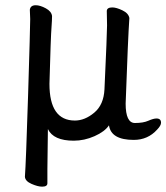

<svg xmlns="http://www.w3.org/2000/svg" viewBox="-20 -510 629 726"><path d="M139.2 195.8Q123 195.8 99.1 185.3Q75.2 174.8 74.2 158.2Q78.1 107.9 86.2 -150.1Q94.2 -408.2 94.2 -438L92.8 -473.1Q95.2 -490.2 115.2 -490.2Q131.8 -490.2 153.3 -478.5Q174.8 -466.8 176.8 -449.2Q176.8 -433.1 174.8 -407.2Q171.9 -373 167 -192.9Q167 -54.2 263.2 -54.2Q300.8 -54.2 336.4 -84Q372.1 -113.8 375 -171.9Q384.8 -383.8 384.8 -414.1L383.8 -467.8Q383.8 -481.9 404.8 -481.9Q419.9 -481.9 442.9 -470.9Q465.8 -460 469.2 -441.9Q463.9 -367.2 455.1 -118.2Q455.1 -44.9 490.2 -44.9Q522 -44.9 541 -53.5Q560.1 -62 571.8 -62Q588.9 -62 588.9 -45.9Q588.9 -35.2 574.2 -20Q539.1 19 485.8 19Q399.9 19 392.1 -36.1Q376 -12.2 337.4 4.9Q298.8 22 258.8 22Q182.1 22 161.1 -22L159.2 129.9V183.1Q159.2 195.8 139.2 195.8Z"/></svg>

Font: LXGW WenKai Screen
Style: Regular
Weight: 400
Designer: LXGW / Fontworks Inc.
Foundry: LXGW / Fontworks Inc.
Version: Version 1.510;January 18,2025